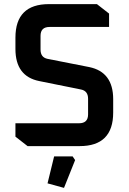

<svg xmlns="http://www.w3.org/2000/svg" viewBox="-20 -710 625 933"><path d="M55 -46V-111H364Q408 -111 408 -154V-230Q408 -268 374 -275L171 -316Q55 -339 55 -472V-527Q55 -690 218 -690H451L510 -644V-579H221Q177 -579 177 -536V-469Q177 -431 211 -424L414 -384Q530 -360 530 -228V-163Q530 0 367 0H114ZM211 181 243 50H333L345 68L291 203Z"/></svg>

Font: Oxanium ExtraLight SemiBold
Style: Regular
Weight: 600
Version: Version 2.000